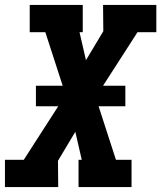

<svg xmlns="http://www.w3.org/2000/svg" viewBox="-21 -755 651 775"><path d="M214 0H-1V-110H75L214 -326H124V-409H232L162 -625H99V-735H313V-625H300L326 -512L396 -629L395 -735H610V-625H534L395 -409H485V-326H377L447 -110H510V0H296V-110H309L283 -223L213 -106Z"/></svg>

Font: Iosevka HT Extrabold Extended
Style: Italic
Weight: 800
Width: 7
Italic angle: -9°
Monospace: yes
Designer: Belleve Invis
Foundry: Belleve Invis
Version: Version 32.3.0; ttfautohint (v1.8.4)